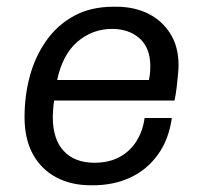

<svg xmlns="http://www.w3.org/2000/svg" viewBox="-20 -541 603 571"><path d="M250 10Q191 10 146.5 -14Q102 -38 77.5 -83Q53 -128 53 -193Q53 -257 69 -315.5Q85 -374 118 -420.5Q151 -467 200.5 -494Q250 -521 318 -521H326Q379 -521 420.5 -500.5Q462 -480 486.5 -441Q511 -402 511 -347Q511 -338 509.5 -320.5Q508 -303 505.5 -282Q503 -261 499 -242H141Q139 -228 138 -215Q137 -202 137 -193Q137 -127 169.5 -92Q202 -57 261 -57Q304 -57 335.5 -74Q367 -91 386 -121.5Q405 -152 410 -190H491Q482 -126 449.5 -81Q417 -36 367.5 -13Q318 10 257 10ZM150 -303H423Q426 -319 426.5 -328Q427 -337 427 -344Q427 -398 395.5 -426.5Q364 -455 313 -455Q255 -455 210.5 -417Q166 -379 150 -303Z"/></svg>

Font: Chivo Medium Light
Style: Italic
Weight: 300
Italic angle: -8.05°
Version: Version 2.002